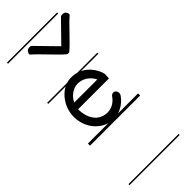

<svg xmlns="http://www.w3.org/2000/svg" viewBox="-230 -501 770 770"><g transform="rotate(-45 155.0 -115.5)"><path d="M-2.5 -463V-457H282V-463ZM-2.5 -235V-229H282V-235ZM-2.5 -4V8H282V-4ZM-2.5 226V232H282V226ZM140 -239H136C105 -239 75 -221 55 -191C40 -169 33 -144 33 -119C33 -83 48 -47 76 -24C95 -8 118 0 140 0C173 0 206 -17 227 -48C230 -53 231 -60 229 -66C226 -72 221 -77 215 -77C209 -77 203 -74 200 -69C185 -47 163 -36 141 -36C125 -36 110 -41 96 -52C75 -71 67 -100 67 -129H242C242 -139 243 -145 243 -151C243 -154 242 -156 242 -159H241C241 -161 241 -163 240 -165C232 -185 221 -202 205 -215C186 -231 163 -239 140 -239ZM139 -203C155 -203 171 -198 185 -186C194 -178 201 -170 206 -159H75C77 -163 79 -166 81 -170C96 -191 117 -203 139 -203ZM206.6 -318.3C231.1 -338.4 284.6 -398.9 309 -419.1C314.8 -423.9 310.7 -432.4 305.9 -438.2C301.1 -444 286.5 -444.9 280.8 -440.1L198 -355.4L115.2 -440.1C109.5 -444.9 95.9 -444 91.1 -438.2C86.3 -432.4 81.2 -423.9 87 -419.1C111.4 -398.9 164.9 -338.4 189.4 -318.3C194.6 -314 201.4 -314 206.6 -318.3Z"/></g></svg>

Font: LetsTraceRuled
Style: Medium
Weight: 500
Version: Version 003.000